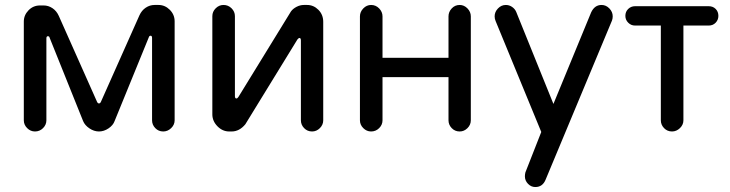

<svg xmlns="http://www.w3.org/2000/svg" viewBox="-20 -553 2944 774"><path d="M121 -23Q103 -23 89.5 -36.5Q76 -50 76 -68V-466Q76 -492 95 -511.5Q114 -531 141 -531H156Q175 -531 191.5 -520Q208 -509 217 -489L371 -143Q374 -136 379 -136Q384 -136 387 -143L542 -491Q551 -511 567.5 -522Q584 -533 603 -533H619Q645 -533 664.5 -513.5Q684 -494 684 -467V-68Q684 -50 670 -36.5Q656 -23 638 -23Q619 -23 606 -36.5Q593 -50 593 -68V-400Q593 -409 587 -409Q582 -409 580 -403L442 -65Q436 -48 417.5 -35.5Q399 -23 379 -23Q359 -23 340.5 -35.5Q322 -48 315 -65L180 -401Q179 -407 173 -407Q167 -407 167 -398V-68Q167 -50 153.5 -36.5Q140 -23 121 -23Z M904 -23Q877 -23 856.5 -44Q836 -65 836 -92V-488Q836 -506 849.5 -519.5Q863 -533 881 -533Q900 -533 913.5 -519.5Q927 -506 927 -488V-166Q927 -156 933 -156Q937 -156 941 -162L1153 -507Q1161 -518 1175.5 -525.5Q1190 -533 1205 -533H1218Q1244 -533 1263.5 -513.5Q1283 -494 1283 -465V-68Q1283 -50 1269.5 -36.5Q1256 -23 1238 -23Q1219 -23 1206 -36.5Q1193 -50 1193 -68V-390Q1193 -400 1187 -400Q1184 -400 1179 -394L969 -52Q945 -23 914 -23Z M1476 -23Q1458 -23 1444.5 -36.5Q1431 -50 1431 -68V-487Q1431 -505 1444.5 -519Q1458 -533 1476 -533Q1495 -533 1508.5 -519Q1522 -505 1522 -487V-320H1788V-487Q1788 -505 1801 -519Q1814 -533 1833 -533Q1851 -533 1864.5 -519Q1878 -505 1878 -487V-68Q1878 -50 1864.5 -36.5Q1851 -23 1833 -23Q1814 -23 1801 -36.5Q1788 -50 1788 -68V-242H1522V-68Q1522 -50 1508.5 -36.5Q1495 -23 1476 -23Z M2138 201Q2121 201 2108.5 188Q2096 175 2096 158Q2096 154 2096.5 150Q2097 146 2098 142L2162 -21L1978 -468Q1974 -477 1974 -487Q1974 -505 1987.5 -519Q2001 -533 2019 -533Q2033 -533 2044.5 -525Q2056 -517 2061 -505L2211 -134L2363 -503Q2377 -533 2405 -533Q2423 -533 2436.5 -519Q2450 -505 2450 -487Q2450 -478 2447 -470L2180 170Q2168 201 2138 201Z M2689 -23Q2670 -23 2657 -36.5Q2644 -50 2644 -68V-450H2540Q2524 -450 2512.5 -461.5Q2501 -473 2501 -489Q2501 -506 2512.5 -517Q2524 -528 2540 -528H2837Q2854 -528 2865 -517Q2876 -506 2876 -489Q2876 -473 2865 -461.5Q2854 -450 2837 -450H2735V-68Q2735 -50 2721 -36.5Q2707 -23 2689 -23Z"/></svg>

Font: Huninn
Style: Regular
Weight: 400
Designer: justfont
Foundry: justfont
Version: Version 1.003